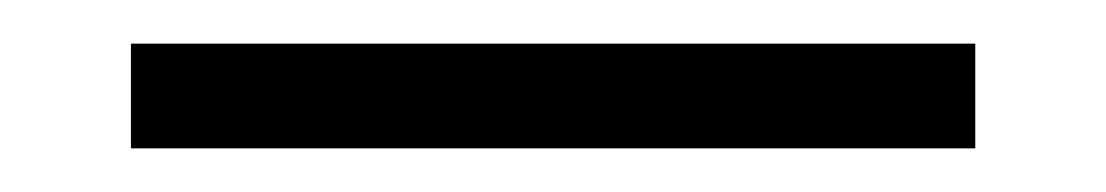

<svg xmlns="http://www.w3.org/2000/svg" viewBox="-20 -749 507 88"><path d="M40 -681V-729H427V-681Z"/></svg>

Font: Bounded
Style: Regular
Weight: 200
Designer: Vlad Churkin
Version: Version 1.0